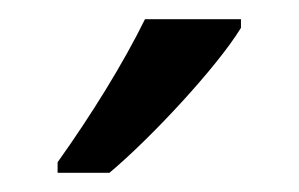

<svg xmlns="http://www.w3.org/2000/svg" viewBox="-20 -786 311 200"><path d="M231 -757V-766H131C109 -721 75 -666 40 -617V-606H94C137 -642 206 -716 231 -757Z"/></svg>

Font: Noto Sans Telugu Condensed
Style: Regular
Weight: 400
Width: 3
Designer: Jelle Bosma - Monotype Design Team
Foundry: Monotype Imaging Inc.
Version: Version 2.005